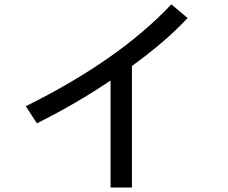

<svg xmlns="http://www.w3.org/2000/svg" viewBox="-20 -801 1040 876"><path d="M835.9 -718.8Q738.3 -613.3 582 -500V54.7H484.4V-433.6Q328.1 -328.1 148.4 -238.3L97.7 -316.4Q523.4 -527.3 761.7 -781.2Z"/></svg>

Font: Droid Sans Fallback
Style: Regular
Weight: 400
Designer: Steve Matteson
Foundry: Ascender Corporation
Version: 3.00 (Khmer version)